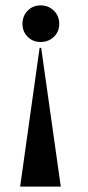

<svg xmlns="http://www.w3.org/2000/svg" viewBox="-20 -525 327 717"><path d="M83.3 -387.5Q64 -406.7 64 -436Q64 -465.3 83.3 -485.1Q102.5 -504.9 131.8 -504.9Q161.1 -504.9 181.2 -485.1Q201.2 -465.3 201.2 -436Q201.2 -406.7 181.2 -387.5Q161.1 -368.2 131.8 -368.2Q102.5 -368.2 83.3 -387.5ZM127.9 -346.2H133.8L207 171.9H55.2Z"/></svg>

Font: Moniqa Black Display
Style: Regular
Weight: 900
Designer: Rajesh Rajput
Foundry: Rajesh Rajput
Version: Version 1.000